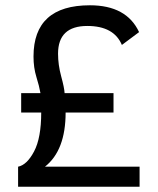

<svg xmlns="http://www.w3.org/2000/svg" viewBox="-20 -710 599 730"><path d="M48.8 0V-76.2Q82.5 -83 109.6 -134.3Q136.7 -185.5 136.7 -282.2H60.5V-356H133.8Q129.4 -381.8 118.4 -417.2Q107.4 -452.6 107.4 -495.1Q107.4 -689.9 321.8 -689.9Q461.4 -689.9 508.8 -587.9L443.4 -539.1Q413.1 -611.3 312 -611.3Q200.7 -611.3 200.7 -505.9Q200.7 -463.9 212.6 -419.9Q224.6 -376 225.6 -356H411.6V-282.2H229.5Q229.5 -138.2 150.9 -76.2H510.7V0Z"/></svg>

Font: Cadman
Style: Regular
Weight: 400
Designer: Paul James MIller
Foundry: High-Logic / Made with FontCreator
Version: Version 2.114;March 28, 2021;FontCreator 13.0.0.2683 64-bit